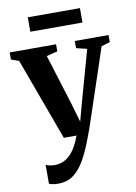

<svg xmlns="http://www.w3.org/2000/svg" viewBox="-109 -778 777 1095"><g transform="rotate(-10 280.0 -230.0)"><path d="M137.5 252Q120.5 252 106.8 249.5Q93 247 85 243V134Q92.5 138 107 141Q121.5 144 136.5 144Q162.5 144 184.5 134.8Q206.5 125.5 225.2 107.2Q244 89 259.5 62Q275 35 287.5 0H214L39.5 -476L-5.5 -492V-533H263V-492L199.5 -476L290 -185L322 -74.5L351 -182L433.5 -476.5L371.5 -491.5V-533H567V-492L516.5 -476.5Q495.5 -412 473.2 -345.5Q451 -279 430.5 -218Q410 -157 393.5 -107.2Q377 -57.5 366 -25.5Q355 6.5 351.5 13.5Q323 91.5 293.5 144.5Q264 197.5 227 224.8Q190 252 137.5 252ZM433 -712.5V-629H131V-712.5Z"/></g></svg>

Font: Merriweather 72pt
Style: Bold
Weight: 700
Version: Version 2.100